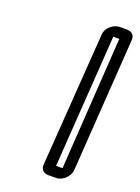

<svg xmlns="http://www.w3.org/2000/svg" viewBox="-138 -754 615 841"><g transform="rotate(20 169.5 -333.5)"><path d="M297 -33 339 -656C341 -676 328 -692 305 -692H271C242 -692 209 -666 207 -635L163 -11C161 9 174 25 197 25H233C264 25 294 -3 297 -33ZM246 -25H216L258 -642H286Z"/></g></svg>

Font: DIN Rundschrift
Style: BreitKontKu
Weight: 400
Width: 7
Version: Version 1.027